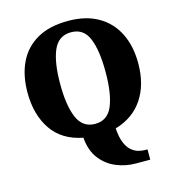

<svg xmlns="http://www.w3.org/2000/svg" viewBox="-135 -839 1091 1193"><g transform="rotate(-15 410.0 -242.5)"><path d="M590 240Q525 240 465 215Q405 190 364.5 137.5Q324 85 317 1Q184 -25 119 -121Q54 -217 54 -359Q54 -470 93.5 -552Q133 -634 212.5 -679.5Q292 -725 412 -725Q526 -725 605 -679.5Q684 -634 725 -551.5Q766 -469 766 -358Q766 -222 704.5 -129.5Q643 -37 526 -3Q530 55 544.5 90Q559 125 580 143Q601 161 623.5 167.5Q646 174 667 174H683V240ZM411 -63Q491 -63 523.5 -141Q556 -219 556 -358Q556 -498 524 -575Q492 -652 412 -652Q331 -652 297.5 -575Q264 -498 264 -358Q264 -219 297.5 -141Q331 -63 411 -63Z"/></g></svg>

Font: Noto Serif Telugu Black
Style: Regular
Weight: 900
Designer: Jelle Bosma - Monotype Design Team
Foundry: Monotype Imaging Inc.
Version: Version 2.005; ttfautohint (v1.8.4.7-5d5b)